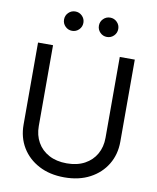

<svg xmlns="http://www.w3.org/2000/svg" viewBox="-101 -1018 904 1107"><g transform="rotate(10 351.5 -464.5)"><path d="M351.6 11.7Q266.1 11.7 202.4 -22Q138.7 -55.7 103.5 -114Q68.4 -172.4 68.4 -247.1V-727.5H156.2V-253.9Q156.2 -200.7 179.7 -159.2Q203.1 -117.7 247.1 -94Q291 -70.3 351.6 -70.3Q412.6 -70.3 456.3 -94Q500 -117.7 523.4 -159.2Q546.9 -200.7 546.9 -253.9V-727.5H634.8V-247.1Q634.8 -172.4 599.6 -114Q564.5 -55.7 501 -22Q437.5 11.7 351.6 11.7ZM453.6 -828.1Q430.2 -828.1 413.6 -844.7Q397 -861.3 397 -884.8Q397 -908.2 413.6 -924.8Q430.2 -941.4 453.6 -941.4Q477.1 -941.4 493.7 -924.8Q510.3 -908.2 510.3 -884.8Q510.3 -861.3 493.7 -844.7Q477.1 -828.1 453.6 -828.1ZM249.5 -828.1Q226.1 -828.1 209.5 -844.7Q192.9 -861.3 192.9 -884.8Q192.9 -908.2 209.5 -924.8Q226.1 -941.4 249.5 -941.4Q272.9 -941.4 289.6 -924.8Q306.2 -908.2 306.2 -884.8Q306.2 -861.3 289.6 -844.7Q272.9 -828.1 249.5 -828.1Z"/></g></svg>

Font: Inter Khmer Looped
Style: Regular
Weight: 400
Designer: Rasmus Andersson, Sovichet Tep
Foundry: Anagata Design
Version: Version 1.000